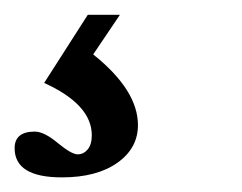

<svg xmlns="http://www.w3.org/2000/svg" viewBox="-32 -20 328 260"><path d="M51.8 220.2Q-12.2 220.2 -12.2 180.7Q-12.2 158.2 15.1 158.2Q27.8 158.2 46.4 173.8Q64.9 189 73.2 189Q81.1 189 86.7 182.4Q92.3 175.8 92.3 163.1Q92.3 121.6 27.8 92.3L86.9 0H130.4L94.2 53.7Q154.8 102.1 154.8 149.4Q154.8 180.7 127 200.4Q99.1 220.2 51.8 220.2Z"/></svg>

Font: Elstob
Style: Italic
Weight: 400
Italic angle: -20°
Designer: Peter S. Baker
Version: Version 1.015